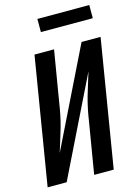

<svg xmlns="http://www.w3.org/2000/svg" viewBox="-135 -997 777 1072"><g transform="rotate(-15 253.0 -461.5)"><path d="M3 0 124 -735H237L188 -441Q183 -407 176 -372.5Q169 -338 159.5 -304Q150 -270 139 -236Q128 -202 118 -168L396 -735H506L385 0H272L321 -294Q326 -328 333 -362.5Q340 -397 349.5 -431Q359 -465 370 -499Q381 -533 391 -567L113 0ZM191 -847V-923H491V-847Z"/></g></svg>

Font: Iosevka SS04
Style: Bold Italic
Weight: 700
Italic angle: -9°
Monospace: yes
Designer: Belleve Invis
Foundry: Belleve Invis
Version: Version 19.0.0; ttfautohint (v1.8.4)